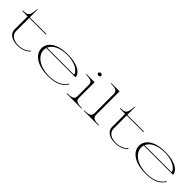

<svg xmlns="http://www.w3.org/2000/svg" viewBox="315 -2062 3439 3439"><g transform="rotate(45 2034.0 -342.5)"><path d="M27 -485H160V-156C160 -37 274 15 397 15C511 15 607 -30 645 -83L634 -93C604 -48 511 0 408 0C300 0 200 -46 200 -156V-485H621V-500H200V-700H190C174 -516 152 -500 27 -500Z M1174 15C1423 15 1504 -81 1549 -151L1536 -159C1498 -90 1401 0 1190 0C925 0 788 -134 788 -264C788 -283 791 -302 797 -320H1538C1538 -405 1431 -515 1149 -515C875 -515 738 -398 738 -258C738 -115 884 15 1174 15ZM802 -335C841 -426 955 -500 1150 -500C1305 -500 1466 -441 1487 -335Z M1632 -10V0H2012V-10C1918 -17 1842 -16 1842 -104V-500H1632V-490C1726 -484 1802 -483 1802 -396V-104C1802 -18 1728 -17 1632 -10ZM1846 -663C1846 -681 1831 -695 1807 -695C1784 -695 1769 -681 1769 -663C1769 -646 1784 -632 1807 -632C1831 -632 1846 -646 1846 -663Z M2064 -10V0H2444V-10C2350 -17 2274 -16 2274 -104V-700H2064V-690C2158 -684 2234 -683 2234 -596V-104C2234 -18 2160 -17 2064 -10Z M2497 -485H2630V-156C2630 -37 2744 15 2867 15C2981 15 3077 -30 3115 -83L3104 -93C3074 -48 2981 0 2878 0C2770 0 2670 -46 2670 -156V-485H3091V-500H2670V-700H2660C2644 -516 2622 -500 2497 -500Z M3644 15C3893 15 3974 -81 4019 -151L4006 -159C3968 -90 3871 0 3660 0C3395 0 3258 -134 3258 -264C3258 -283 3261 -302 3267 -320H4008C4008 -405 3901 -515 3619 -515C3345 -515 3208 -398 3208 -258C3208 -115 3354 15 3644 15ZM3272 -335C3311 -426 3425 -500 3620 -500C3775 -500 3936 -441 3957 -335Z"/></g></svg>

Font: Sprat Extended Thin
Style: Regular
Weight: 100
Width: 9
Designer: Ethan Nakache
Foundry: Collletttivo
Version: Version 2.000;Glyphs 3.2 (3217)